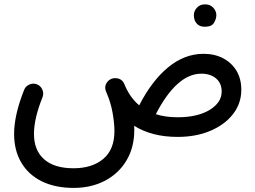

<svg xmlns="http://www.w3.org/2000/svg" viewBox="-20 -601 1192 897"><path d="M45.9 24.4Q45.9 -63.5 92.8 -181.2Q99.6 -198.7 117.7 -206.3Q135.7 -213.9 152.8 -207Q169.9 -200.2 177.7 -182.6Q185.5 -165 178.7 -147Q138.7 -47.4 138.7 24.4Q138.7 101.6 186.3 143.3Q233.9 185.1 323.2 185.1Q410.2 185.1 462.4 141.4Q514.6 97.7 514.6 11.7Q514.6 -24.9 506.1 -73.5Q497.6 -122.1 477.1 -169.4Q476.6 -170.9 475.6 -172.9Q465.3 -197.3 481.4 -218.3Q489.3 -228 501 -232.9Q510.7 -236.8 521.5 -235.8Q550.3 -233.9 561 -208Q586.4 -145.5 630.4 -108.9Q688.5 -222.7 765.1 -286.1Q841.8 -349.6 931.2 -349.6Q982.4 -349.6 1022.2 -328.9Q1062 -308.1 1084.7 -270.5Q1107.4 -232.9 1107.4 -181.6Q1107.4 -117.7 1068.6 -67.9Q1029.8 -18.1 962.6 10.3Q895.5 38.6 810.1 38.6Q748.5 38.6 698 25.4Q647.5 12.2 606.9 -13.2Q607.4 -3.9 607.4 5.4Q607.4 87.9 570.8 148.9Q534.2 210 470.2 243.4Q406.2 276.9 324.2 276.9Q237.8 276.9 175.3 246.1Q112.8 215.3 79.3 158.4Q45.9 101.6 45.9 24.4ZM920.9 -256.8Q862.3 -256.8 808.6 -208Q754.9 -159.2 708 -67.4Q752.9 -53.2 810.1 -53.2Q903.3 -53.2 959.5 -87.6Q1015.6 -122.1 1015.6 -172.9Q1015.6 -212.4 989.3 -234.6Q962.9 -256.8 920.9 -256.8ZM885.7 -530.3Q885.7 -549.8 900.1 -565.2Q914.6 -580.6 937.5 -580.6Q953.6 -580.6 964.8 -574Q976.1 -567.4 982.4 -557.1Q990.7 -544.9 990.7 -529.8Q990.7 -513.7 980 -494.9Q969.2 -476.1 937.5 -476.1Q916.5 -476.1 905.3 -485.4Q894 -494.6 889.6 -506.8Q885.7 -517.1 885.7 -530.3Z"/></svg>

Font: Mikhak-DS2-FD Medium
Style: Regular
Weight: 500
Designer: Amin Abedi
Version: Version 3.4